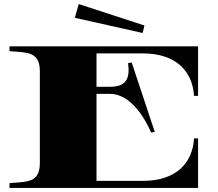

<svg xmlns="http://www.w3.org/2000/svg" viewBox="-20 -929 1077 949"><path d="M686 -665C853 -665 932 -574 939 -455H959V-700H27V-676C113 -669 177 -676 177 -576V-124C177 -24 113 -31 27 -24V0H959V-245H939C932 -125 853 -35 686 -35H457V-465H524C601 -465 673 -395 727 -274L745 -277L631 -620L613 -617C623 -545 607 -500 524 -500H457V-665ZM350 -841 685 -766 694 -803 369 -909Z"/></svg>

Font: Sprat Extended Black
Style: Regular
Weight: 900
Width: 9
Designer: Ethan Nakache
Foundry: Collletttivo
Version: Version 2.000;Glyphs 3.2 (3217)